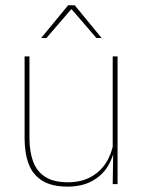

<svg xmlns="http://www.w3.org/2000/svg" viewBox="-20 -700 548 730"><path d="M92 -485.5V-175.5Q92 -123 106.2 -85.2Q120.5 -47.5 152.5 -27.2Q184.5 -7 238 -7Q288 -7 324.5 -26.8Q361 -46.5 383.2 -81.2Q405.5 -116 412 -160.5L421 -141.5H415.5Q411 -101 389.2 -66.5Q367.5 -32 329.2 -11.2Q291 9.5 237 9.5Q177 9.5 141 -12.8Q105 -35 89.2 -76.2Q73.5 -117.5 73.5 -174.5V-485.5ZM427 -485.5V0H408.5L410.5 -127H408.5V-485.5ZM239 -680H264L366 -556V-555.5H346.5L253 -664H250L156.5 -555.5H137V-556Z"/></svg>

Font: Anek Gujarati Medium Thin
Style: Regular
Weight: 250
Version: Version 1.003